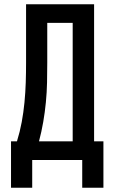

<svg xmlns="http://www.w3.org/2000/svg" viewBox="-20 -755 540 906"><path d="M368 131V0H132V131H32V-88H60Q74 -133 82.5 -179Q91 -225 95.5 -272Q100 -319 101.5 -365.5Q103 -412 103 -459V-735H424V-88H468V131ZM164 -88H323V-647H203V-459Q203 -413 202 -366Q201 -319 196.5 -272.5Q192 -226 184 -179.5Q176 -133 164 -88Z"/></svg>

Font: Zed Sans Semibold
Style: Regular
Weight: 600
Designer: Belleve Invis
Foundry: Belleve Invis
Version: Version 1.0.0; ttfautohint (v1.8.4)